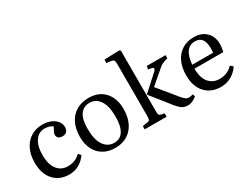

<svg xmlns="http://www.w3.org/2000/svg" viewBox="-77 -1283 2322 1814"><g transform="rotate(-30 1084.0 -376.0)"><path d="M277 14Q173 14 110 -55Q47 -124 47 -247Q47 -331 77.5 -393Q108 -455 162.5 -489Q217 -523 290 -523Q340 -523 379.5 -506Q419 -489 441.5 -460.5Q464 -432 464 -396Q464 -366 447.5 -348.5Q431 -331 401 -331Q373 -331 358 -344Q343 -357 343 -380Q343 -393 350.5 -409Q358 -425 375 -454Q356 -468 335.5 -474Q315 -480 285 -480Q225 -480 186 -425.5Q147 -371 147 -271Q147 -170 189.5 -115Q232 -60 305 -60Q347 -60 381 -74.5Q415 -89 441 -115L466 -89Q433 -40 384.5 -13Q336 14 277 14Z M780 14Q706 14 652 -17.5Q598 -49 568.5 -106.5Q539 -164 539 -243Q539 -330 570 -392.5Q601 -455 658 -489Q715 -523 794 -523Q866 -523 918.5 -492Q971 -461 1000 -403.5Q1029 -346 1029 -268Q1029 -182 998.5 -118.5Q968 -55 912 -20.5Q856 14 780 14ZM795 -33Q859 -33 893 -85.5Q927 -138 927 -244Q927 -357 887 -417.5Q847 -478 777 -478Q711 -478 675.5 -427.5Q640 -377 640 -273Q640 -155 682 -94Q724 -33 795 -33Z M1105 0V-36L1158 -44Q1178 -46 1183.5 -56.5Q1189 -67 1189 -95V-659Q1189 -692 1182.5 -703.5Q1176 -715 1148 -718L1103 -724L1107 -761L1272 -766L1282 -757V-91Q1282 -68 1287 -57.5Q1292 -47 1309 -44L1344 -37V0ZM1576 9Q1538 9 1513 -6.5Q1488 -22 1453 -65L1290 -270V-277L1457 -429Q1470 -440 1470 -452Q1470 -464 1455 -467L1415 -474L1422 -509H1626V-475L1595 -466Q1581 -461 1564.5 -453.5Q1548 -446 1527 -427L1381 -302L1548 -98Q1568 -74 1584.5 -62.5Q1601 -51 1622 -51Q1635 -51 1664 -60L1672 -33Q1652 -15 1626 -3Q1600 9 1576 9Z M1933 14Q1826 14 1762.5 -55Q1699 -124 1699 -246Q1699 -332 1729 -394Q1759 -456 1813.5 -489.5Q1868 -523 1941 -523Q2024 -523 2074 -474Q2124 -425 2124 -345Q2124 -308 2113 -261H1799Q1799 -160 1843 -109Q1887 -58 1959 -58Q1998 -58 2035 -72.5Q2072 -87 2103 -120L2130 -94Q2094 -41 2042.5 -13.5Q1991 14 1933 14ZM1799 -304H2027Q2029 -324 2029 -349Q2029 -419 2004.5 -451Q1980 -483 1931 -483Q1873 -483 1840 -439.5Q1807 -396 1799 -304Z"/></g></svg>

Font: Literata 36pt
Style: Regular
Weight: 400
Designer: Latin by Veronika Burian and Jose Scaglione. Greek by Irene Vlachou. Cyrillic by Vera Evstafieva.
Foundry: TypeTogether
Version: Version 3.002